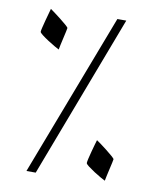

<svg xmlns="http://www.w3.org/2000/svg" viewBox="-96 -794 839 1045"><g transform="rotate(10 323.0 -272.0)"><path d="M516.1 -722.2 174.3 178.2H123L466.8 -722.2ZM207.5 -626.5Q207.5 -624 203.9 -607.4Q200.2 -590.8 195.3 -569.3Q190.4 -547.9 186.3 -529.3Q182.1 -510.7 181.2 -503.4Q174.8 -506.3 156.5 -516.8Q138.2 -527.3 117.9 -540.5Q97.7 -553.7 82.8 -565.2Q67.9 -576.7 67.9 -582Q67.9 -587.9 72.3 -606Q76.7 -624 82.5 -646.2Q88.4 -668.5 93.8 -687.3Q99.1 -706.1 101.1 -713.9Q106.9 -710 123.8 -697.5Q140.6 -685.1 159.9 -669.9Q179.2 -654.8 193.4 -642.3Q207.5 -629.9 207.5 -626.5ZM578.6 33.2Q578.6 36.1 575 52.5Q571.3 68.8 566.4 90.3Q561.5 111.8 557.4 130.4Q553.2 148.9 552.2 156.2Q545.9 153.3 527.6 143.1Q509.3 132.8 489 119.6Q468.8 106.4 453.9 95Q439 83.5 439 78.1Q439 71.8 443.1 53.7Q447.3 35.6 453.1 13.7Q459 -8.3 464.4 -27.1Q469.7 -45.9 472.2 -53.7Q478 -50.3 494.9 -37.8Q511.7 -25.4 531 -10.3Q550.3 4.9 564.5 17.3Q578.6 29.8 578.6 33.2Z"/></g></svg>

Font: Rohingya Solluk
Style: Regular
Weight: 400
Designer: SIL International
Foundry: SIL International
Version: Version 1.001